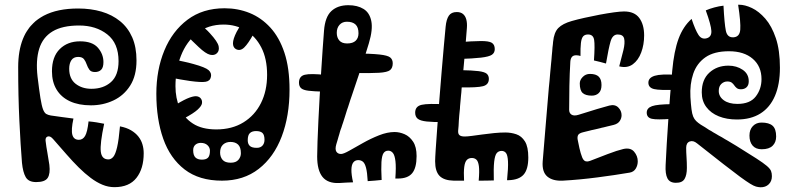

<svg xmlns="http://www.w3.org/2000/svg" viewBox="-20 -753 3357 813"><path d="M73 -64Q67 -137.5 62 -241.8Q57 -346 57 -469Q57 -503.5 62 -533.2Q67 -563 77 -588Q79.5 -594 82.2 -600Q85 -606 88 -611.5Q91 -616.5 93.8 -621Q96.5 -625.5 100 -630Q104.5 -637 110 -643Q115.5 -649 121 -654.5Q125.5 -659 130.5 -663.5Q135.5 -668 141 -671.5Q146.5 -675.5 152.5 -679.2Q158.5 -683 165 -686.5Q194.5 -702 230.8 -709.5Q267 -717 311 -717Q364.5 -717 409.8 -703.8Q455 -690.5 488.2 -663.5Q521.5 -636.5 539.8 -595Q558 -553.5 558 -497Q558 -432.5 531.2 -390.5Q504.5 -348.5 460.5 -327.8Q416.5 -307 365 -307Q313 -307 276 -324.2Q239 -341.5 219.5 -373.8Q200 -406 200 -451Q200 -512.5 233 -545.2Q266 -578 319 -578Q371 -578 394.5 -551Q418 -524 418 -490Q418 -467 408.2 -457.5Q398.5 -448 382 -448Q365.5 -448 358.5 -457.8Q351.5 -467.5 347.2 -480Q343 -492.5 335.8 -502.2Q328.5 -512 311 -512Q291.5 -512 282.2 -498Q273 -484 273 -462Q273 -419.5 300.2 -398.2Q327.5 -377 367 -377Q418 -377 450 -405.5Q482 -434 482 -494Q482 -570 434.2 -607.5Q386.5 -645 315 -645Q244 -645 202.5 -620Q161 -595 146 -546.5Q131 -498 139 -428Q146 -370.5 151.2 -337.8Q156.5 -305 162.2 -290Q168 -275 175.8 -270.5Q183.5 -266 195 -264Q219 -260.5 243.5 -257.2Q268 -254 291 -251Q280.5 -202.5 286.5 -181.8Q292.5 -161 314 -161Q330.5 -161 340.2 -177.2Q350 -193.5 355 -239Q372.5 -237.5 389.2 -234.8Q406 -232 421 -229Q403 -144.5 406.8 -111.2Q410.5 -78 439 -78Q450.5 -78 459.8 -89Q469 -100 476 -130.2Q483 -160.5 488 -218Q516 -212.5 535 -201.2Q554 -190 566 -174.8Q578 -159.5 583.2 -141.5Q588.5 -123.5 588.5 -104Q588.5 -39 557.8 0.2Q527 39.5 464.5 39.5Q438.5 39.5 413.8 29.2Q389 19 364 0.2Q339 -18.5 313.5 -43.8Q288 -69 261.2 -99.8Q234.5 -130.5 205 -164Q192.5 -178.5 182 -175Q171.5 -171.5 173 -157Q176 -131 180.8 -105.5Q185.5 -80 189 -55Q193.5 -17.5 182 0.2Q170.5 18 133 18Q101 18 89 -2.8Q77 -23.5 73 -64ZM115 -14Q104 -13.5 98 -22Q92 -30.5 92 -40Q92 -49 97 -56.2Q102 -63.5 113 -64ZM102 -99Q91.5 -99 86.2 -107.8Q81 -116.5 81 -126Q81 -137.5 87 -146.8Q93 -156 105 -156ZM522 -27Q509.5 -27 502.2 -34Q495 -41 495 -52Q495 -69.5 502.2 -77.2Q509.5 -85 520 -85Q537.5 -85 545.2 -77.8Q553 -70.5 553 -60Q553 -44.5 544.8 -35.8Q536.5 -27 522 -27Z M920 12Q823.5 12 762 -35.2Q700.5 -82.5 671.2 -165.5Q642 -248.5 642 -356Q642 -457 675.8 -539Q709.5 -621 774 -669.5Q838.5 -718 931 -718Q987.5 -718 1037 -698Q1086.5 -678 1124.8 -636.2Q1163 -594.5 1184.5 -529.5Q1206 -464.5 1206 -374Q1206 -262 1172.8 -174.8Q1139.5 -87.5 1075.5 -37.8Q1011.5 12 920 12ZM896 -205Q962.5 -205 1010.8 -234.8Q1059 -264.5 1085 -316.5Q1111 -368.5 1111 -436Q1111 -504.5 1086.5 -552Q1062 -599.5 1020.2 -624.2Q978.5 -649 927 -649Q860.5 -649 815 -612.8Q769.5 -576.5 746.2 -517Q723 -457.5 723 -388Q723 -337.5 740.8 -296Q758.5 -254.5 796.8 -229.8Q835 -205 896 -205ZM1064 -198Q1047.5 -198 1038.2 -189.5Q1029 -181 1029 -159Q1029 -144 1037.5 -135.5Q1046 -127 1067 -127Q1083 -127 1091.5 -136.5Q1100 -146 1100 -161Q1100 -181.5 1091.5 -189.8Q1083 -198 1064 -198ZM956 -152Q936.5 -152 924.2 -140.5Q912 -129 912 -107Q912 -88.5 922.5 -76.2Q933 -64 957 -64Q979 -64 989.5 -76.2Q1000 -88.5 1000 -104Q1000 -129.5 988.2 -140.8Q976.5 -152 956 -152ZM830 -148Q816.5 -148 807.2 -140Q798 -132 798 -117Q798 -95.5 807.5 -86.2Q817 -77 835 -77Q853 -77 861 -85.5Q869 -94 869 -115Q869 -128.5 858.5 -138.2Q848 -148 830 -148ZM1072 -644Q1067.5 -636 1063 -627.2Q1058.5 -618.5 1054 -610Q1031 -568 1014 -551.8Q997 -535.5 979 -545Q966.5 -552 966.5 -569.8Q966.5 -587.5 982 -618Q995 -641.5 1001.2 -651.5Q1007.5 -661.5 1012 -669Q1019 -680.5 1031 -681.5Q1043 -682.5 1054 -677Q1064.5 -672 1070.5 -662.5Q1076.5 -653 1072 -644ZM832 -647Q841 -639 850.5 -630.5Q860 -622 869 -612Q902 -576 905.8 -557.2Q909.5 -538.5 899 -528Q888 -517 869.5 -521.2Q851 -525.5 821 -554Q803 -570.5 792.8 -581Q782.5 -591.5 774 -602Q768 -610.5 772 -622.2Q776 -634 784 -642Q793 -652 806.5 -655.2Q820 -658.5 832 -647ZM716 -501Q737 -496.5 757.5 -492.2Q778 -488 799 -482Q850 -468 863.5 -455.8Q877 -443.5 873 -427Q869.5 -410 851 -406.8Q832.5 -403.5 785 -410Q764 -413 742.5 -416.8Q721 -420.5 700 -425Q686.5 -428 682.5 -442Q678.5 -456 682 -470Q685 -484.5 694.2 -494Q703.5 -503.5 716 -501ZM703 -296Q708.5 -300 714.2 -303.2Q720 -306.5 725 -310Q762 -332.5 783.2 -340Q804.5 -347.5 815.2 -345Q826 -342.5 831 -335Q837 -326.5 835.2 -315.2Q833.5 -304 816.5 -288.5Q799.5 -273 760 -252Q753.5 -248.5 746.2 -244.8Q739 -241 732 -237Q720 -231 709.8 -236.2Q699.5 -241.5 694 -252Q689 -262.5 690 -275.5Q691 -288.5 703 -296ZM1153 -522Q1160.5 -523.5 1166.2 -515.5Q1172 -507.5 1175 -496Q1178 -482 1176.5 -469Q1175 -456 1166 -455Q1164 -455 1161.8 -454.5Q1159.5 -454 1157 -454Q1148 -453.5 1142.2 -463.2Q1136.5 -473 1134 -485Q1132.5 -498 1135.8 -508.8Q1139 -519.5 1148 -521Q1149.5 -521 1150.5 -521.5Q1151.5 -522 1153 -522ZM1135 -289Q1137.5 -286 1139.8 -283.5Q1142 -281 1144 -278Q1149.5 -271.5 1146.8 -264.5Q1144 -257.5 1138 -252Q1132 -247.5 1125 -246.2Q1118 -245 1114 -251Q1111 -255.5 1108 -259.5Q1105 -263.5 1102 -268Q1096 -276.5 1098.5 -283.5Q1101 -290.5 1107 -294Q1113 -298 1121 -297.2Q1129 -296.5 1135 -289Z M1416 22Q1368 24 1345.5 -4Q1323 -32 1323 -90.5Q1323 -115 1324.5 -154.2Q1326 -193.5 1328.2 -242Q1330.5 -290.5 1333.5 -343Q1336.5 -395.5 1339.8 -447.2Q1343 -499 1346.2 -544.2Q1349.5 -589.5 1352 -623Q1356.5 -681.5 1383.2 -706.2Q1410 -731 1455 -731Q1493.5 -731 1519.2 -715.2Q1545 -699.5 1552.2 -664Q1559.5 -628.5 1542 -570Q1525 -514 1506.5 -457.5Q1488 -401 1469 -346Q1466 -338.5 1463.8 -331Q1461.5 -323.5 1459 -316Q1457 -308.5 1454.2 -301Q1451.5 -293.5 1449 -286Q1445.5 -273.5 1441.2 -260.8Q1437 -248 1433 -235Q1431 -229.5 1429.2 -224Q1427.5 -218.5 1425.8 -213.2Q1424 -208 1422 -203Q1420.5 -198.5 1419.2 -194Q1418 -189.5 1416.8 -185Q1415.5 -180.5 1414 -176Q1412 -168 1409.2 -159.2Q1406.5 -150.5 1404 -142Q1398 -121 1404.2 -111Q1410.5 -101 1424 -101Q1434.5 -101 1459.2 -115Q1484 -129 1516.8 -147.5Q1549.5 -166 1584.8 -180Q1620 -194 1651 -194Q1671.5 -194 1693 -184.8Q1714.5 -175.5 1729.2 -153.2Q1744 -131 1744 -92Q1744 -42.5 1725.5 -19.8Q1707 3 1665 3Q1662 3 1659.2 3Q1656.5 3 1654 3Q1657.5 -45 1654.5 -70.5Q1651.5 -96 1643.5 -105.5Q1635.5 -115 1624 -115Q1611 -115 1604 -104.5Q1597 -94 1595.2 -67Q1593.5 -40 1596 9Q1582 10.5 1567 11.8Q1552 13 1537 14Q1535 -23 1530 -42.2Q1525 -61.5 1516.8 -68.2Q1508.5 -75 1497 -75Q1483.5 -75 1476 -65.2Q1468.5 -55.5 1468 -34.8Q1467.5 -14 1475 19Q1460 19.5 1445.5 20.2Q1431 21 1416 22ZM1348 -365Q1308.5 -366 1286.2 -368.8Q1264 -371.5 1255 -379.5Q1246 -387.5 1246 -403Q1246 -430.5 1270.8 -436.5Q1295.5 -442.5 1360 -435.5ZM1476 -444 1480 -527Q1552 -526 1586.8 -522.2Q1621.5 -518.5 1632.2 -509.8Q1643 -501 1643 -485Q1643 -465.5 1631.8 -456.2Q1620.5 -447 1584.8 -444.8Q1549 -442.5 1476 -444ZM1450 -569Q1474 -569 1486 -580.5Q1498 -592 1498 -612Q1498 -637.5 1485.5 -649.2Q1473 -661 1449 -661Q1429.5 -661 1417.8 -648Q1406 -635 1406 -614Q1406 -594 1416.8 -581.5Q1427.5 -569 1450 -569ZM1401 -408 1402 -472Q1414 -472 1421.2 -469.5Q1428.5 -467 1431.8 -459.8Q1435 -452.5 1435 -439Q1435 -419.5 1426 -413.8Q1417 -408 1401 -408ZM1722 -44 1665 -60Q1669.5 -75 1673.5 -85Q1677.5 -95 1684.8 -98.5Q1692 -102 1706 -98Q1718.5 -95 1723.5 -88.2Q1728.5 -81.5 1727.8 -70.5Q1727 -59.5 1722 -44Z M1901 12Q1860 11 1841.2 -8.2Q1822.5 -27.5 1822.5 -70Q1822.5 -83 1825 -121.2Q1827.5 -159.5 1831.5 -213.2Q1835.5 -267 1840.2 -328.2Q1845 -389.5 1850 -449.2Q1855 -509 1859.5 -559Q1864 -609 1867 -640Q1870 -671 1880.5 -686.5Q1891 -702 1914 -702Q1930.5 -702 1940.5 -693.8Q1950.5 -685.5 1954.5 -670.5Q1958.5 -655.5 1957 -635Q1953 -579.5 1947.8 -520.5Q1942.5 -461.5 1937.5 -406.5Q1937 -399 1936.2 -391.5Q1935.5 -384 1934.5 -377Q1934 -369.5 1933.5 -362Q1933 -354.5 1932 -347.5Q1931 -336 1930 -324.8Q1929 -313.5 1928 -303Q1928 -298 1927.5 -292.8Q1927 -287.5 1926.5 -282.8Q1926 -278 1925.5 -273Q1925 -268 1924.5 -262.8Q1924 -257.5 1923.8 -252.8Q1923.5 -248 1923 -243Q1922.5 -230.5 1921.8 -219.8Q1921 -209 1920 -200Q1919 -186 1925.8 -180.5Q1932.5 -175 1948 -175Q1958 -175 1977.5 -177.5Q1997 -180 2021.8 -183.5Q2046.5 -187 2072.2 -189.5Q2098 -192 2119.5 -192Q2144 -192 2166.2 -184.5Q2188.5 -177 2202.8 -154.2Q2217 -131.5 2217 -86Q2217 -36.5 2197.5 -14Q2178 8.5 2134 10Q2132.5 10 2130.5 10Q2128.5 10 2127 10Q2132.5 -43.5 2131 -70Q2129.5 -96.5 2122.5 -105.2Q2115.5 -114 2104 -114Q2091 -114 2083.2 -104.5Q2075.5 -95 2072.5 -68Q2069.5 -41 2071 11Q2055.5 11.5 2039.5 11.8Q2023.5 12 2007 12Q2010.5 -29 2007.8 -49.5Q2005 -70 1997.2 -77Q1989.5 -84 1978 -84Q1964.5 -84 1956.5 -75.5Q1948.5 -67 1945.8 -46Q1943 -25 1945 12Q1934.5 12 1923.5 12Q1912.5 12 1901 12ZM1864 -236Q1814.5 -235.5 1787 -238.5Q1759.5 -241.5 1748.8 -250.2Q1738 -259 1738 -276Q1738 -303 1765.5 -309.2Q1793 -315.5 1868 -311ZM1919 -503 1917 -574Q1981.5 -579 2015.8 -579.2Q2050 -579.5 2062.5 -571.8Q2075 -564 2075 -545Q2075 -529.5 2063 -521.2Q2051 -513 2017.2 -509Q1983.5 -505 1919 -503ZM1910 -650Q1910 -650 1910 -650Q1910 -650 1910 -650Q1910 -650 1910 -650Q1910 -650 1910 -650Q1910 -650 1910 -650Q1910 -650 1910 -650Q1910 -650 1910 -650Q1910 -650 1910 -650ZM1927 -383 1931 -456Q1981 -455 2006.5 -451.8Q2032 -448.5 2041 -440.8Q2050 -433 2050 -419Q2050 -394.5 2025.2 -388Q2000.5 -381.5 1927 -383ZM2206 -39 2147 -50Q2147 -61 2150.5 -69.5Q2154 -78 2161.8 -83Q2169.5 -88 2182 -88Q2196.5 -88 2202.2 -80.8Q2208 -73.5 2208 -62.2Q2208 -51 2206 -39Z M2278 -70Q2283.5 -136.5 2290.2 -217.5Q2297 -298.5 2304 -382Q2304.5 -387 2305 -392Q2305.5 -397 2306 -402Q2306.5 -407 2307 -412Q2307.5 -418 2308 -423.8Q2308.5 -429.5 2309 -435.5Q2309.5 -441.5 2310 -447Q2311 -456.5 2311.8 -465.8Q2312.5 -475 2313.5 -484.5Q2314.5 -493 2315.2 -501.5Q2316 -510 2316.5 -518Q2317.5 -527 2318.2 -535.8Q2319 -544.5 2319.5 -552.5Q2320.5 -558.5 2321 -564.5Q2321.5 -570.5 2322 -576Q2326 -616 2344.2 -634.5Q2362.5 -653 2401 -664Q2423.5 -670.5 2454.8 -677.5Q2486 -684.5 2519.2 -690.8Q2552.5 -697 2580 -700.8Q2607.5 -704.5 2622.5 -704.5Q2666.5 -704.5 2687 -676.8Q2707.5 -649 2707.5 -603Q2707.5 -564 2695.2 -531Q2683 -498 2659.5 -480.8Q2636 -463.5 2602 -472Q2612.5 -510.5 2619.8 -541Q2627 -571.5 2623 -589.2Q2619 -607 2595.5 -607Q2574 -607 2565.5 -578Q2557 -549 2546 -484Q2532.5 -488 2521 -490.8Q2509.5 -493.5 2495 -497Q2499.5 -561.5 2495.8 -584.2Q2492 -607 2470 -607Q2456 -607 2449 -598.8Q2442 -590.5 2439.8 -570.5Q2437.5 -550.5 2438 -516Q2433.5 -517.5 2429 -518.2Q2424.5 -519 2420 -519Q2407.5 -519 2401.8 -512Q2396 -505 2395 -492Q2392 -441 2391 -389.2Q2390 -337.5 2390 -288Q2390 -274 2400.2 -267.5Q2410.5 -261 2430 -267Q2475 -281.5 2509 -291.5Q2543 -301.5 2560 -306Q2584 -312 2598 -298Q2612 -284 2612 -265Q2612 -252 2604 -240.2Q2596 -228.5 2578 -224Q2571.5 -222.5 2564.8 -220.8Q2558 -219 2551 -217.5Q2547 -216.5 2543 -215.5Q2539 -214.5 2535 -213.5Q2531.5 -213 2528.5 -212.2Q2525.5 -211.5 2522.5 -210.5Q2517.5 -209.5 2513 -208.2Q2508.5 -207 2503.5 -206Q2501.5 -205.5 2499.2 -205Q2497 -204.5 2494.8 -204Q2492.5 -203.5 2490 -203Q2487.5 -202.5 2485.2 -202Q2483 -201.5 2480.5 -200.8Q2478 -200 2475.5 -199.5Q2468.5 -198 2461.8 -196.2Q2455 -194.5 2449 -193Q2432.5 -189 2428.2 -181.5Q2424 -174 2426 -162Q2428.5 -148 2433.5 -125.8Q2438.5 -103.5 2445 -87Q2450.5 -73.5 2458.5 -70.5Q2466.5 -67.5 2479 -72Q2512 -85 2552.8 -100.5Q2593.5 -116 2619 -122Q2649.5 -129 2665 -110.8Q2680.5 -92.5 2680.5 -70Q2680.5 -53 2672 -39Q2663.5 -25 2646 -22Q2584.5 -11.5 2509.5 -1.8Q2434.5 8 2363 12Q2320.5 14 2297.5 -5.5Q2274.5 -25 2278 -70ZM2458 -60 2523 -62Q2526 -46.5 2524.8 -34.8Q2523.5 -23 2517 -15.8Q2510.5 -8.5 2498 -7Q2484 -5 2475.5 -11.5Q2467 -18 2463 -30.8Q2459 -43.5 2458 -60ZM2572 -54Q2571.5 -58.5 2570.8 -63Q2570 -67.5 2570 -72Q2570 -82 2576.2 -89.5Q2582.5 -97 2599 -100Q2614 -103 2623.5 -100.2Q2633 -97.5 2635 -86Q2636 -82.5 2636.8 -78.2Q2637.5 -74 2638 -70Q2640.5 -57.5 2634 -48.2Q2627.5 -39 2611 -35Q2592.5 -31.5 2583.5 -35.2Q2574.5 -39 2572 -54ZM2486 -348Q2460 -348 2447.5 -359Q2435 -370 2435 -400Q2435 -414.5 2447.5 -427.2Q2460 -440 2478 -440Q2503.5 -440 2515.2 -428.5Q2527 -417 2527 -393Q2527 -370 2515.5 -359Q2504 -348 2486 -348ZM2504 -653Q2504 -659 2509.8 -664.2Q2515.5 -669.5 2526 -670Q2534.5 -671 2542.2 -668Q2550 -665 2550 -658Q2550 -656 2550 -652Q2550 -648 2550 -645Q2550 -637 2543.5 -632Q2537 -627 2528 -626Q2520 -625.5 2512.5 -628.8Q2505 -632 2504 -641Q2504 -644 2504 -647Q2504 -650 2504 -653ZM2381 -588 2376 -548Q2363.5 -549.5 2357.5 -555Q2351.5 -560.5 2352 -571Q2353 -583 2361.5 -585.5Q2370 -588 2381 -588Z M2798.5 -54Q2802.5 -140.5 2809.8 -245.2Q2817 -350 2826.5 -454Q2834 -536.5 2853.2 -588.8Q2872.5 -641 2908.5 -673Q2924.5 -625 2937.8 -605Q2951 -585 2972.5 -591Q2993.5 -597 2992.2 -622Q2991 -647 2968.5 -709Q2984.5 -716 3004.8 -721.5Q3025 -727 3043.5 -729Q3047.5 -652.5 3053.5 -623Q3059.5 -593.5 3085.5 -595Q3112 -596.5 3114.5 -627.2Q3117 -658 3105.5 -733Q3107 -733 3107.5 -733Q3108 -733 3109.5 -733Q3134.5 -733 3164 -719Q3193.5 -705 3220.8 -673.8Q3248 -642.5 3265.2 -591.5Q3282.5 -540.5 3282.5 -466Q3282.5 -396 3261.5 -347Q3240.5 -298 3200 -272.5Q3159.5 -247 3100.5 -247Q3057 -247 3023.5 -260.5Q2990 -274 2970.8 -299.8Q2951.5 -325.5 2951.5 -362Q2951.5 -416 2983.8 -445.5Q3016 -475 3064.5 -475Q3099 -475 3124.8 -457.5Q3150.5 -440 3150.5 -409Q3150.5 -392 3141.2 -383.5Q3132 -375 3117.5 -375Q3106 -375 3099.8 -380Q3093.5 -385 3089.2 -391.5Q3085 -398 3078.5 -403Q3072 -408 3059.5 -408Q3045.5 -408 3034.5 -397.8Q3023.5 -387.5 3023.5 -368Q3023.5 -344 3044.8 -328.5Q3066 -313 3102.5 -313Q3156 -313 3180.2 -344.5Q3204.5 -376 3204.5 -418Q3204.5 -472 3167.5 -504Q3130.5 -536 3066.5 -536Q3004 -536 2967.2 -510.5Q2930.5 -485 2915.5 -441Q2900.5 -397 2903.5 -342Q2905.5 -310 2908 -290.5Q2910.5 -271 2915.2 -259.5Q2920 -248 2927.8 -240.5Q2935.5 -233 2947.5 -225Q2956.5 -220 2965.5 -214.2Q2974.5 -208.5 2982.5 -203Q2987 -201 2991.5 -198.2Q2996 -195.5 2999.5 -193Q3005.5 -189.5 3011.5 -186.2Q3017.5 -183 3023.5 -179Q3030.5 -175.5 3036.8 -171.8Q3043 -168 3049.5 -164Q3055.5 -160.5 3061.5 -157.2Q3067.5 -154 3073.5 -150Q3077.5 -147.5 3081.8 -145Q3086 -142.5 3090.2 -140Q3094.5 -137.5 3098.5 -135Q3152 -102 3182.5 -82.2Q3213 -62.5 3227 -50.5Q3241 -38.5 3244.8 -29Q3248.5 -19.5 3248.5 -7Q3248.5 14.5 3235 27.5Q3221.5 40.5 3199.5 40Q3190.5 39.5 3181.2 37Q3172 34.5 3156.5 25Q3141 15.5 3114 -4.2Q3087 -24 3042.8 -58.5Q2998.5 -93 2931.5 -146Q2915 -159.5 2900.2 -153.8Q2885.5 -148 2885.5 -127Q2885.5 -109 2887 -87.2Q2888.5 -65.5 2888.5 -42Q2888.5 -11.5 2878.5 5Q2868.5 21.5 2841.5 21Q2816 21 2806.2 2.2Q2796.5 -16.5 2798.5 -54ZM2826.5 -250Q2761.5 -245 2740 -250Q2718.5 -255 2718.5 -276Q2718.5 -295.5 2741 -303.5Q2763.5 -311.5 2825.5 -312ZM2846.5 -373Q2774 -370 2749.8 -375.8Q2725.5 -381.5 2725.5 -403Q2725.5 -424 2752.5 -432.2Q2779.5 -440.5 2844.5 -436ZM3205.5 -121Q3180 -121 3166.8 -136.5Q3153.5 -152 3153.5 -179Q3153.5 -204 3167.8 -219Q3182 -234 3204.5 -234Q3236 -234 3251.2 -220.8Q3266.5 -207.5 3266.5 -175Q3266.5 -150.5 3251.5 -135.8Q3236.5 -121 3205.5 -121Z"/></svg>

Font: Kablammo
Style: Regular
Weight: 400
Designer: Travis Kochel, Lizy Gershenzon, Daria Petrova, Ethan Cohen
Foundry: Vectro Type Foundry
Version: Version 1.002